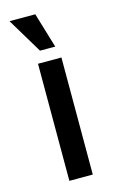

<svg xmlns="http://www.w3.org/2000/svg" viewBox="-111 -746 479 792"><g transform="rotate(-15 129.0 -350.0)"><path d="M105 -550 15 -700H125L170 -550ZM83 0V-500H183V0Z"/></g></svg>

Font: Scada
Style: Regular
Weight: 400
Designer: Jovanny Lemonad
Foundry: Jovanny Lemonad
Version: Version 4.100;PS 004.100;hotconv 1.0.88;makeotf.lib2.5.64775